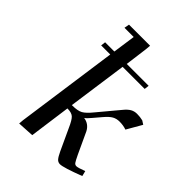

<svg xmlns="http://www.w3.org/2000/svg" viewBox="-209 -839 955 955"><g transform="rotate(45 268.0 -362.0)"><path d="M95.2 4.9 97.2 -20 172.9 -558.1H108.9L111.8 -583H176.8L193.8 -702.1H128.9L133.8 -729H282.2L279.8 -702.1L264.2 -583H418L415 -558.1H259.8L215.8 -245.1H219.2Q256.3 -245.1 275.4 -255.6Q294.4 -266.1 320.8 -298.8L410.2 -405.8Q426.8 -426.3 441.9 -435.1Q457 -443.8 476.1 -443.8Q498 -443.8 517.1 -439L536.1 -426.8L490.2 -347.2Q468.3 -355 441.9 -355Q420.9 -355 404.5 -345.9Q388.2 -336.9 366.2 -311L333 -272Q314.5 -249.5 304.2 -243.2Q341.3 -237.8 358.9 -204.1L411.1 -91.8Q425.3 -62 431.2 -54Q437 -45.9 446.8 -45.9Q457.5 -45.9 495.1 -60.1L502 -32.2Q405.3 4.9 381.8 4.9Q368.2 4.9 359.1 -5.1Q350.1 -15.1 337.9 -41L286.1 -152.8Q268.1 -193.8 254.6 -205.8Q241.2 -217.8 211.9 -217.8L182.1 0Z"/></g></svg>

Font: Dehuti Alt
Style: Bold-Italic
Weight: 700
Version: Version 1.2